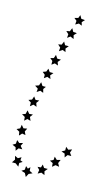

<svg xmlns="http://www.w3.org/2000/svg" viewBox="-75 -574 339 606"><g transform="rotate(10 94.5 -270.5)"><path d="M181 -115 176 -104 182 -94 170 -95 162 -86 160 -98 149 -103 160 -108 161 -120 169 -112ZM151 -76 145 -65 150 -54 138 -57 128 -50V-62L118 -68L129 -72L131 -83L139 -74ZM116 -41 107 -32 109 -20 98 -26 87 -21 90 -33 83 -42H94L98 -52L104 -42ZM71 -19 59 -15 52 -4 47 -16 35 -21 45 -26 47 -38 54 -31 61 -37V-25ZM23 -32 13 -41 1 -42 9 -52 7 -64 17 -58 28 -63 26 -53 34 -49 24 -44ZM6 -80 4 -91 -7 -97 3 -102 5 -114 13 -106 25 -108 19 -98 26 -88 14 -89ZM8 -129 7 -141 -3 -148 8 -152 11 -164 18 -154 30 -155 24 -145 28 -134 17 -137ZM16 -178V-190L6 -197L17 -200L21 -212L28 -202H40L32 -193L36 -181L25 -185ZM26 -226 27 -238 18 -245 29 -248 34 -259 40 -249H52L44 -240L47 -228L36 -233ZM39 -274 41 -285 31 -293 43 -296 48 -307 54 -296 65 -295 58 -287 60 -275 50 -280ZM54 -321 55 -332 47 -340 58 -343 63 -353 69 -343 81 -342 72 -333 75 -322 64 -327ZM70 -367 71 -379 63 -387 74 -389 79 -400 85 -389 97 -388 88 -379 91 -368 80 -373ZM86 -413 88 -425 80 -434 91 -435 97 -446 102 -435 114 -434 105 -425 107 -414 97 -419ZM104 -459 106 -471 98 -480 109 -481 115 -492 120 -481 132 -479 123 -471 125 -459 114 -465ZM122 -505 124 -517 116 -525 128 -527 133 -537 138 -526 150 -524 141 -516 143 -505 133 -510Z"/></g></svg>

Font: Santa christmas start
Style: Regular
Weight: 400
Designer: MUHAMMAD YONI
Version: Version 001.000